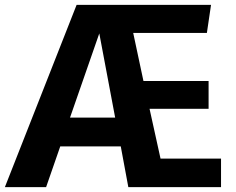

<svg xmlns="http://www.w3.org/2000/svg" viewBox="-42 -767 967 787"><path d="M616 -117 571 -321H813V-435H546L504 -632H806L823 -747H272L-22 0H147L205 -167H453L484 0H864V-117ZM245 -285 365 -630 430 -285Z"/></svg>

Font: Glow Sans SC Normal
Style: Bold
Weight: 700
Designer: Ryoko NISHIZUKA (kana, bopomofo & ideographs); Paul D. Hunt (Latin, Greek & Cyrillic); Sandoll Communications, Soo-young
Version: Version 0.93